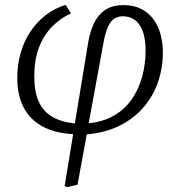

<svg xmlns="http://www.w3.org/2000/svg" viewBox="-20 -540 739 790"><path d="M256 230 246 225 281 12Q206 8 154.5 -20Q103 -48 77 -98.5Q51 -149 51 -220Q51 -273 65 -322Q79 -371 105.5 -410.5Q132 -450 168.5 -478Q205 -506 250 -520L272 -485Q228 -465 193.5 -429.5Q159 -394 140 -343.5Q121 -293 121 -227Q121 -164 139 -123Q157 -82 194 -60Q231 -38 288 -32L342 -360Q349 -402 361 -431.5Q373 -461 391 -480.5Q409 -500 432.5 -509.5Q456 -519 487 -519Q540 -519 576 -494.5Q612 -470 631 -426Q650 -382 650 -322Q650 -261 630.5 -203.5Q611 -146 571.5 -99.5Q532 -53 473.5 -23.5Q415 6 337 13L299 220ZM345 -33Q405 -39 449 -64.5Q493 -90 521.5 -130.5Q550 -171 564.5 -223Q579 -275 579 -333Q579 -378 568 -409.5Q557 -441 536 -457Q515 -473 485 -473Q465 -473 450 -463Q435 -453 424.5 -430Q414 -407 407 -371Z"/></svg>

Font: Literata Light
Style: Italic
Weight: 300
Italic angle: -2°
Designer: Latin by Veronika Burian and Jose Scaglione. Greek by Irene Vlachou. Cyrillic by Vera Evstafieva
Foundry: TypeTogether
Version: Version 3.103;gftools[0.9.29]